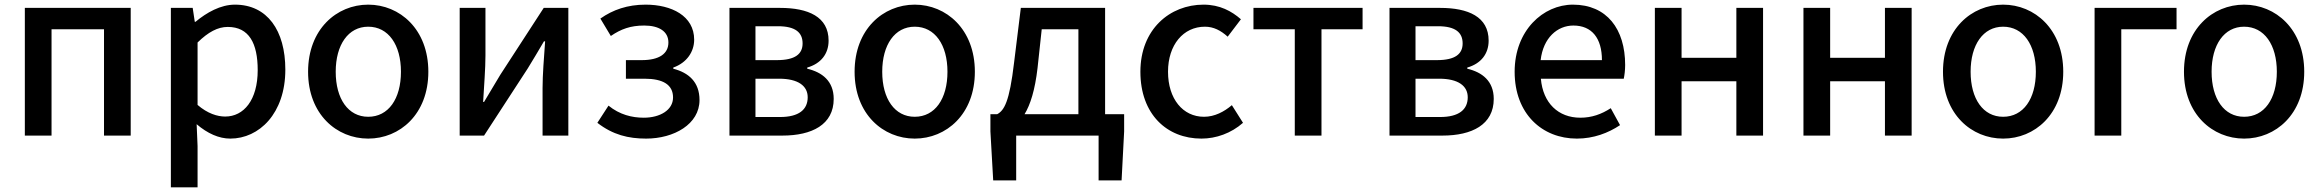

<svg xmlns="http://www.w3.org/2000/svg" viewBox="-20 -584 9993 827"><path d="M87 0H202V-458H428V0H543V-550H87Z M716 223H831V45L827 -49C874 -9 923 13 972 13C1096 13 1209 -95 1209 -284C1209 -453 1131 -564 992 -564C930 -564 870 -530 822 -490H819L810 -550H716ZM950 -82C916 -82 874 -95 831 -132V-401C877 -446 918 -468 961 -468C1053 -468 1090 -397 1090 -282C1090 -153 1030 -82 950 -82Z M1566 13C1702 13 1825 -92 1825 -275C1825 -458 1702 -564 1566 -564C1430 -564 1307 -458 1307 -275C1307 -92 1430 13 1566 13ZM1566 -81C1480 -81 1426 -158 1426 -275C1426 -391 1480 -469 1566 -469C1653 -469 1707 -391 1707 -275C1707 -158 1653 -81 1566 -81Z M1960 0H2065L2253 -289C2273 -321 2303 -372 2323 -406H2328C2323 -335 2317 -262 2317 -205V0H2428V-550H2322L2135 -262C2116 -229 2084 -178 2065 -145H2061C2065 -215 2071 -288 2071 -345V-550H1960Z M2763 13C2883 13 2993 -49 2993 -153C2993 -231 2946 -271 2880 -288V-293C2939 -314 2970 -362 2970 -413C2970 -516 2872 -564 2761 -564C2683 -564 2620 -542 2566 -504L2611 -429C2655 -459 2696 -474 2755 -474C2818 -474 2859 -449 2859 -401C2859 -353 2820 -325 2744 -325H2676V-245H2756C2836 -245 2879 -219 2879 -164C2879 -110 2823 -77 2753 -77C2702 -77 2649 -90 2601 -129L2553 -55C2620 -3 2687 13 2763 13Z M3122 0H3350C3477 0 3571 -47 3571 -158C3571 -235 3521 -273 3457 -288V-293C3516 -310 3549 -352 3549 -409C3549 -512 3461 -550 3340 -550H3122ZM3234 -325V-471H3331C3406 -471 3437 -444 3437 -397C3437 -352 3406 -325 3326 -325ZM3234 -80V-245H3336C3418 -245 3459 -214 3459 -165C3459 -112 3421 -80 3340 -80Z M3920 13C4056 13 4179 -92 4179 -275C4179 -458 4056 -564 3920 -564C3784 -564 3661 -458 3661 -275C3661 -92 3784 13 3920 13ZM3920 -81C3834 -81 3780 -158 3780 -275C3780 -391 3834 -469 3920 -469C4007 -469 4061 -391 4061 -275C4061 -158 4007 -81 3920 -81Z M4449 -291 4467 -458H4625V-92H4393C4418 -133 4438 -196 4449 -291ZM4357 0H4712V193H4811L4822 -18V-92H4740V-550H4377L4348 -315C4328 -144 4305 -108 4275 -92H4246V-18L4258 193H4357Z M5155 13C5218 13 5283 -10 5334 -55L5286 -131C5253 -103 5212 -81 5166 -81C5075 -81 5011 -158 5011 -275C5011 -391 5077 -469 5170 -469C5207 -469 5238 -453 5268 -426L5325 -501C5285 -536 5234 -564 5164 -564C5019 -564 4892 -458 4892 -275C4892 -92 5006 13 5155 13Z M5557 0H5672V-458H5849V-550H5379V-458H5557Z M5965 0H6193C6320 0 6414 -47 6414 -158C6414 -235 6364 -273 6300 -288V-293C6359 -310 6392 -352 6392 -409C6392 -512 6304 -550 6183 -550H5965ZM6077 -325V-471H6174C6249 -471 6280 -444 6280 -397C6280 -352 6249 -325 6169 -325ZM6077 -80V-245H6179C6261 -245 6302 -214 6302 -165C6302 -112 6264 -80 6183 -80Z M6772 13C6844 13 6907 -11 6958 -45L6918 -118C6878 -92 6836 -77 6787 -77C6692 -77 6626 -140 6617 -245H6974C6977 -259 6980 -281 6980 -304C6980 -459 6901 -564 6755 -564C6627 -564 6504 -453 6504 -275C6504 -93 6623 13 6772 13ZM6616 -325C6627 -421 6688 -474 6757 -474C6837 -474 6880 -419 6880 -325Z M7108 0H7223V-234H7459V0H7574V-550H7459V-335H7223V-550H7108Z M7748 0H7863V-234H8099V0H8214V-550H8099V-335H7863V-550H7748Z M8608 13C8744 13 8867 -92 8867 -275C8867 -458 8744 -564 8608 -564C8472 -564 8349 -458 8349 -275C8349 -92 8472 13 8608 13ZM8608 -81C8522 -81 8468 -158 8468 -275C8468 -391 8522 -469 8608 -469C8695 -469 8749 -391 8749 -275C8749 -158 8695 -81 8608 -81Z M9002 0H9117V-458H9355V-550H9002Z M9646 13C9782 13 9905 -92 9905 -275C9905 -458 9782 -564 9646 -564C9510 -564 9387 -458 9387 -275C9387 -92 9510 13 9646 13ZM9646 -81C9560 -81 9506 -158 9506 -275C9506 -391 9560 -469 9646 -469C9733 -469 9787 -391 9787 -275C9787 -158 9733 -81 9646 -81Z"/></svg>

Font: Source Han Sans JP Medium
Style: Regular
Weight: 500
Designer: Ryoko NISHIZUKA 西塚涼子 (kana, bopomofo & ideographs); Paul D. Hunt (Latin, Greek & Cyrillic); Sandoll Communications 산돌커뮤니
Foundry: Adobe
Version: Version 2.002;hotconv 1.0.116;makeotfexe 2.5.65601